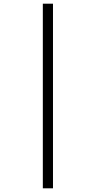

<svg xmlns="http://www.w3.org/2000/svg" viewBox="-20 -780 520 1040"><path d="M212 240H267V-760H212Z"/></svg>

Font: Noto Serif Bengali Condensed Medium
Style: Regular
Weight: 500
Width: 3
Designer: Juan Bruce, Universal Thirst, Indian Type Foundry and the Monotype Design Team.
Foundry: Monotype Imaging Inc.
Version: Version 2.003